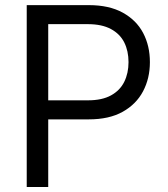

<svg xmlns="http://www.w3.org/2000/svg" viewBox="-20 -748 670 768"><path d="M86.9 0V-727.5H335.4Q416.5 -727.5 470.9 -697.5Q525.4 -667.5 552.5 -616.2Q579.6 -564.9 579.6 -499.5Q579.6 -434.6 552.2 -382.8Q524.9 -331.1 470.7 -300.8Q416.5 -270.5 335 -270.5H149.4V-346.7H332Q388.2 -346.7 424.1 -366.5Q460 -386.2 477.1 -420.9Q494.1 -455.6 494.1 -499.5Q494.1 -543.9 477.1 -578.1Q460 -612.3 423.8 -631.8Q387.7 -651.4 331.1 -651.4H172.9V0Z"/></svg>

Font: V-Inter
Style: Regular-375
Weight: 375
Designer: Rasmus Andersson
Foundry: rsms
Version: Version 4.000;git-4146feb